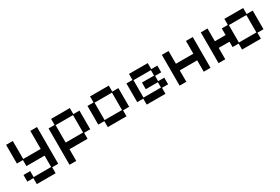

<svg xmlns="http://www.w3.org/2000/svg" viewBox="65 -1380 3649 2502"><g transform="rotate(-30 1889.5 -129.0)"><path d="M151 193V103H60V3H161V93H424V-78H151V-169H60V-450H161V-179H424V-450H525V103H434V193Z M646 188V-359H737V-450H1019V-359H1111V-78H1019V12H747V188ZM747 -88H1009V-350H747Z M1323 12V-78H1232V-359H1323V-450H1605V-359H1697V-78H1605V12ZM1333 -88H1595V-350H1333Z M1909 12V-78H1818V-359H1909V-450H2191V-359H2283V-258H2191V-178H2283V-78H2191V12ZM1919 -88H2181V-168H1999V-268H2181V-350H1919Z M2404 12V-451H2505V-259H2767V-451H2869V12H2767V-159H2505V12Z M2990 12V-451H3091V-259H3253V-359H3344V-450H3627V-359H3718V-78H3627V12H3344V-78H3253V-159H3091V12ZM3354 -88H3617V-350H3354Z"/></g></svg>

Font: Pixelify Sans
Style: Regular
Weight: 400
Designer: Stefie Justprince
Foundry: Typecalism Foundryline
Version: Version 1.000;February 13, 2025;FontCreator 15.0.0.3015 64-b